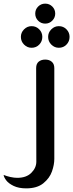

<svg xmlns="http://www.w3.org/2000/svg" viewBox="-65 -808 403 1057"><path d="M-45 155Q-28 162 -7.5 166.5Q13 171 30 171Q80 171 107.5 143.5Q135 116 135 82L134 -433Q134 -457 148 -468.5Q162 -480 184 -480Q206 -480 220 -468Q234 -456 234 -433V67Q234 99 221 136Q208 173 173.5 201Q139 229 79 229Q38 229 10 215.5Q-18 202 -31 184.5Q-44 167 -45 155ZM239 -733Q239 -711 223 -694.5Q207 -678 184 -678Q161 -678 145 -694Q129 -710 129 -733Q129 -756 145 -772Q161 -788 184 -788Q207 -788 223 -772Q239 -756 239 -733ZM168 -605Q168 -580 151 -562.5Q134 -545 109 -545Q85 -545 67.5 -562.5Q50 -580 50 -605Q50 -629 67.5 -646.5Q85 -664 109 -664Q134 -664 151 -646.5Q168 -629 168 -605ZM318 -605Q318 -580 301 -562.5Q284 -545 259 -545Q235 -545 217.5 -562.5Q200 -580 200 -605Q200 -629 217.5 -646.5Q235 -664 259 -664Q284 -664 301 -646.5Q318 -629 318 -605Z"/></svg>

Font: El Messiri Medium
Style: Regular
Weight: 500
Designer: Mohamed Gaber
Foundry: Kief Type Foundry
Version: Version 2.007